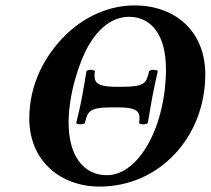

<svg xmlns="http://www.w3.org/2000/svg" viewBox="-20 -678 777 708"><path d="M347 10C570 10 737 -175 737 -404C737 -560 629 -658 476 -658C380 -658 288 -615 219 -546C147 -474 88 -370 88 -241C88 -84 204 10 347 10ZM456 -616C537 -616 592 -550 592 -423C592 -216 494 -32 374 -32C289 -32 233 -102 233 -226C233 -331 272 -450 306 -509C349 -584 403 -616 456 -616ZM407 -358C325 -358 326 -382 330 -416C325 -422 306 -422 299 -416C293 -381 289 -356 282 -318C275 -281 268 -254 261 -224C266 -218 286 -218 293 -224C303 -268 310 -282 392 -282H417C499 -282 497 -258 493 -224C498 -218 518 -218 525 -224C531 -259 535 -284 542 -322C549 -359 555 -386 562 -416C557 -422 537 -422 530 -416C520 -372 514 -358 432 -358Z"/></svg>

Font: Libertinus Serif
Style: Bold Italic
Weight: 700
Italic angle: -12°
Designer: Philipp H. Poll, Khaled Hosny
Foundry: Caleb Maclennan
Version: Version 7.050;RELEASE